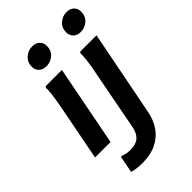

<svg xmlns="http://www.w3.org/2000/svg" viewBox="-299 -888 1228 1228"><g transform="rotate(-45 315.0 -273.5)"><path d="M227 -632Q193 -632 175 -650.5Q157 -669 157 -696Q157 -737 185.5 -762Q214 -787 250 -787Q284 -787 302 -768.5Q320 -750 320 -723Q320 -682 292 -657Q264 -632 227 -632ZM33 0 106 -377Q110 -398 115 -427.5Q120 -457 123.5 -486Q127 -515 126 -536L131 -546H279L173 0ZM537 -632Q504 -632 486 -650.5Q468 -669 468 -696Q468 -737 496 -762Q524 -787 561 -787Q594 -787 612 -768.5Q630 -750 630 -723Q630 -682 602 -657Q574 -632 537 -632ZM131 228 153 114H163Q179 120 193.5 123Q208 126 228 126Q277 126 304 103Q331 80 340 31L418 -377Q423 -398 428 -427.5Q433 -457 436 -486Q439 -515 438 -536L444 -546H592L480 26Q468 94 435 141.5Q402 189 349 214.5Q296 240 223 240Q193 240 169 236.5Q145 233 131 228Z"/></g></svg>

Font: Kufam SemiBold
Style: Italic
Weight: 600
Italic angle: -11°
Designer: Artur Schmal
Foundry: Original Type
Version: Version 1.301; ttfautohint (v1.8.3)